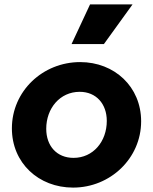

<svg xmlns="http://www.w3.org/2000/svg" viewBox="-20 -840 695 872"><path d="M312 12C481 12 621 -121 621 -289C621 -446 500 -558 344 -558C174 -558 34 -426 34 -257C34 -100 155 12 312 12ZM190 -255C190 -348 252 -423 342 -423C417 -423 465 -368 465 -291C465 -197 403 -123 314 -123C238 -123 190 -177 190 -255ZM305 -640H452L582 -820H389Z"/></svg>

Font: Mluvka ExtraBold
Style: Italic
Weight: 800
Italic angle: -8°
Designer: Modified by Jiří Krblich, Original typeface by Gumpita Rahayu
Foundry: Gumpita Rahayu & Jiří Krblich
Version: Version 2.000;Glyphs 3.1.1 (3134)